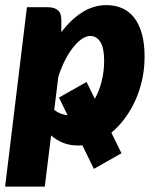

<svg xmlns="http://www.w3.org/2000/svg" viewBox="-28 -546 598 731"><path d="M178.5 -127.5Q190 -118.5 203.2 -113.5Q216.5 -108.5 229.5 -107L196.5 -174.5L301.5 -234L333 -170Q350 -199.5 359.2 -237.2Q368.5 -275 368.5 -314.5Q368.5 -364 354 -386.5Q339.5 -409 315.5 -409Q299.5 -409 282.2 -396.8Q265 -384.5 248.8 -363.5Q232.5 -342.5 218.2 -314Q204 -285.5 194 -253ZM205.5 -423.5Q241.5 -471.5 284.8 -499Q328 -526.5 377.5 -526.5Q409.5 -526.5 436 -515.2Q462.5 -504 481.8 -480Q501 -456 511.8 -418.8Q522.5 -381.5 522.5 -330Q522.5 -285 513.2 -242.8Q504 -200.5 487 -163.2Q470 -126 446.8 -94.8Q423.5 -63.5 396 -41L434.5 37.5L329.5 97L285.5 7Q281.5 7.5 277.5 7.8Q273.5 8 269.5 8Q237.5 8 211.8 -2.5Q186 -13 166.5 -30.5L142.5 164.5H-8.5L74.5 -518.5H154.5Q178.5 -518.5 192 -507.2Q205.5 -496 205.5 -470.5Z"/></svg>

Font: Lato ExtraBold
Style: Italic
Weight: 800
Italic angle: -7°
Designer: Lukasz Dziedzic with Adam Twardoch and Botio Nikoltchev
Foundry: tyPoland Lukasz Dziedzic
Version: Version 2.015; 2015-08-06; http://www.latofonts.com/